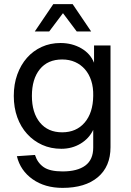

<svg xmlns="http://www.w3.org/2000/svg" viewBox="-20 -751 637 933"><path d="M284 162Q198 162 138.5 120Q79 78 62 8L150 2Q162 40 192 61Q222 82 284 82Q356 82 394.5 53.5Q433 25 433 -34V-120Q413 -78 371.5 -53Q330 -28 278 -28Q227 -28 185 -47Q143 -66 112 -100Q81 -134 64 -181Q47 -228 47 -285Q47 -342 64 -389Q81 -436 111 -470Q141 -504 182.5 -523Q224 -542 274 -542Q330 -542 374.5 -516.5Q419 -491 437 -446V-530H517V-36Q517 58 455.5 110Q394 162 284 162ZM282 -108Q351 -108 391.5 -155.5Q432 -203 433 -285Q434 -326 423.5 -358.5Q413 -391 393 -414Q373 -437 345 -449.5Q317 -462 282 -462Q212 -462 173.5 -414.5Q135 -367 135 -285Q135 -203 174 -155.5Q213 -108 282 -108ZM149 -598 239 -731H333L423 -598H353L286 -687L219 -598Z"/></svg>

Font: Geist
Style: Regular
Weight: 400
Designer: Basement.studio, Andrés Briganti, Mateo Zaragoza
Foundry: Basement.studio, Vercel, Andrés Briganti, Guido Ferreyra, Mateo Zaragoza
Version: Version 1.401